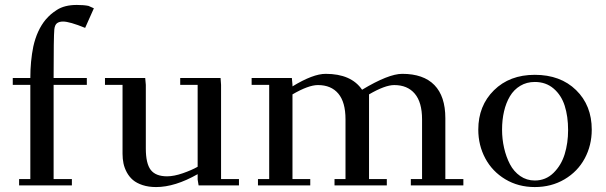

<svg xmlns="http://www.w3.org/2000/svg" viewBox="-20 -758 2478 785"><path d="M32.2 -411.1V-439H104Q104 -507.8 116.2 -567.9Q131.3 -635.3 167 -678.2Q178.2 -690.9 187.7 -699.2Q197.3 -707.5 212.6 -717.5Q228 -727.5 248.5 -732.7Q269 -737.8 293.9 -737.8Q322.8 -737.8 341.8 -733.9L363.8 -724.1L328.1 -644Q264.6 -669.9 237.8 -669.9Q222.2 -669.9 213.1 -663.1Q204.1 -656.2 202.1 -638.2Q199.2 -609.4 199.2 -439H335V-411.1H199.2V-25.9H273.9V0H58.1V-25.9H104V-411.1Z M409.2 -411.1V-439H573.7L576.2 -411.1V-150.9Q576.2 -89.4 596.4 -63.2Q616.7 -37.1 663.1 -37.1Q691.4 -37.1 727.8 -49.8Q764.2 -62.5 788.1 -76.2V-411.1H716.8V-439H881.8L883.8 -411.1V-25.9H957V0H792L788.1 -23.9V-45.9Q695.3 6.8 618.2 6.8Q587.4 6.8 563 -1.2Q538.6 -9.3 523.4 -22.2Q508.3 -35.2 498.5 -53.2Q488.8 -71.3 484.9 -89.8Q481 -108.4 481 -128.9V-411.1Z M1008.8 -411.1V-439H1173.3L1175.8 -411.1V-404.8Q1259.8 -456.1 1311.5 -456.1Q1416 -456.1 1460.4 -391.1Q1568.4 -456.1 1624.5 -456.1Q1711.4 -456.1 1756.1 -410.2Q1800.8 -364.3 1800.8 -274.9V-25.9H1874.5V0H1659.7V-25.9H1705.6V-270Q1705.6 -339.8 1675.8 -375Q1646 -410.2 1591.8 -410.2Q1554.2 -410.2 1488.8 -372.1V-25.9H1561.5V0H1347.7V-25.9H1392.6V-270Q1392.6 -340.3 1363.3 -375.2Q1334 -410.2 1279.8 -410.2Q1241.2 -410.2 1175.8 -372.1V-25.9H1248.5V0H1034.7V-25.9H1080.6V-411.1Z M1935.5 -228Q1935.5 -325.7 1999.5 -388.9Q2063.5 -452.1 2166.5 -452.1Q2271.5 -452.1 2335.4 -389.6Q2399.4 -327.1 2399.4 -228Q2399.4 -163.6 2370.6 -110.1Q2341.8 -56.6 2288.1 -24.9Q2234.4 6.8 2166.5 6.8Q2099.1 6.8 2045.9 -25.1Q1992.7 -57.1 1964.1 -110.6Q1935.5 -164.1 1935.5 -228ZM2032.7 -228Q2032.7 -189.5 2041 -153.1Q2049.3 -116.7 2064.9 -86.7Q2080.6 -56.6 2106.9 -38.3Q2133.3 -20 2166.5 -20Q2211.4 -20 2243.2 -51.3Q2274.9 -82.5 2288.8 -127.9Q2302.7 -173.3 2302.7 -226.1Q2302.7 -282.2 2288.8 -325.7Q2274.9 -369.1 2243.4 -396Q2211.9 -422.9 2166.5 -422.9Q2133.3 -422.9 2107.2 -407.2Q2081.1 -391.6 2064.9 -364.5Q2048.8 -337.4 2040.8 -302.7Q2032.7 -268.1 2032.7 -228Z"/></svg>

Font: Dehuti
Style: Bold
Weight: 700
Version: Version 1.2